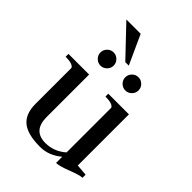

<svg xmlns="http://www.w3.org/2000/svg" viewBox="-228 -889 1006 1006"><g transform="rotate(45 275.0 -386.0)"><path d="M210 -782 284 -620H258L104 -782ZM328.5 -529.5Q314 -544 314 -564Q314 -584 328.5 -598.5Q343 -613 363 -613Q383 -613 397.5 -598.5Q412 -584 412 -564Q412 -544 397.5 -529.5Q383 -515 363 -515Q343 -515 328.5 -529.5ZM144.5 -529.5Q130 -544 130 -564Q130 -584 144.5 -598.5Q159 -613 179 -613Q199 -613 213.5 -598.5Q228 -584 228 -564Q228 -544 213.5 -529.5Q199 -515 179 -515Q159 -515 144.5 -529.5ZM465 -61Q465 -61 528 -56V-33Q509 -33 453.5 -11.5Q398 10 375 10V-36Q321 10 256 10Q163 10 121.5 -24.5Q80 -59 80 -132V-399Q71 -419 17 -419V-440H170V-125Q170 -24 262 -24Q325 -24 375 -68V-399Q366 -419 312 -419V-440H465Z"/></g></svg>

Font: Judson
Style: Regular
Weight: 400
Version: Version 20110429